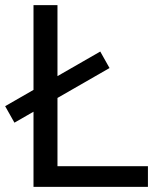

<svg xmlns="http://www.w3.org/2000/svg" viewBox="-44 -725 613 745"><path d="M86 0V-705H179V-80H530V0ZM12 -249 -24 -313 345 -525 381 -461Z"/></svg>

Font: Mulish Medium
Style: Regular
Weight: 500
Designer: Vernon Adams
Foundry: Vernon Adams
Version: Version 3.603; ttfautohint (v1.8.3)